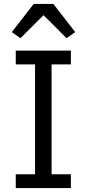

<svg xmlns="http://www.w3.org/2000/svg" viewBox="-20 -955 440 975"><path d="M60 0V-70H158V-628H60V-698H340V-628H242V-70H340V0ZM251 -935 362 -792 318 -761 201 -878 84 -761 40 -792 151 -935Z"/></svg>

Font: IBM Plex Sans Thai Looped
Style: Regular
Weight: 400
Designer: Mike Abbink, Paul van der Laan, Pieter van Rosmalen, Ben Mitchell, Mark Frömberg
Foundry: Bold Monday
Version: Version 1.1